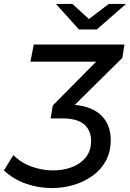

<svg xmlns="http://www.w3.org/2000/svg" viewBox="-113 -757 662 978"><path d="M150 201Q84 201 20 179Q-44 157 -93 111L-45 33Q-5 73 49 92Q103 111 157 111Q209 111 253 94.5Q297 78 324 44.5Q351 11 351 -40Q351 -92 316 -123Q281 -154 202 -154H145L156 -220L377 -443H42L59 -530H521L510 -462L268 -223Q358 -214 404.5 -167.5Q451 -121 451 -43Q451 16 426.5 61.5Q402 107 359 138Q316 169 262.5 185Q209 201 150 201ZM289 -607 172 -737H256L340 -660L441 -737H529L380 -607Z"/></svg>

Font: Montserrat Medium
Style: Italic
Weight: 500
Italic angle: -11.3°
Designer: Julieta Ulanovsky
Foundry: Julieta Ulanovsky
Version: Version 9.000; ttfautohint (v1.8.4.7-5d5b)